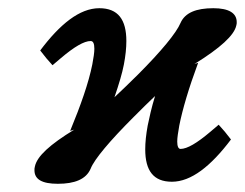

<svg xmlns="http://www.w3.org/2000/svg" viewBox="-20 -431 597 468"><path d="M78 -308 93 -289 108 -272 128 -289C161 -317 185 -331 201 -331C207 -331 210 -325 210 -312C210 -303 208 -290 205 -274C196 -229 177 -175 151 -112L161 -115C102 -79 70 -50 65 -25C64 -22 64 -19 64 -16C64 6 82 17 121 17C162 17 190 6 201 -20C210 -43 248 -88 305 -145C325 -165 342 -182 358 -197C349 -168 344 -144 340 -125C336 -103 334 -84 334 -67C334 -15 354 12 399 12C446 12 494 -26 543 -91L528 -110L513 -127L493 -110C460 -82 436 -68 420 -68C415 -68 412 -74 412 -86C412 -95 414 -108 417 -125C425 -165 440 -216 463 -278L454 -275C517 -314 551 -345 556 -369C557 -372 557 -374 557 -377C557 -399 538 -411 500 -411C458 -411 431 -400 420 -375C410 -351 373 -306 316 -249C295 -228 276 -210 259 -194C270 -226 278 -253 282 -274C286 -295 288 -314 288 -331C288 -383 268 -411 222 -411C174 -411 126 -372 78 -308Z"/></svg>

Font: Libertinus Serif
Style: Bold Italic
Weight: 700
Italic angle: -12°
Designer: Philipp H. Poll, Khaled Hosny
Foundry: Caleb Maclennan
Version: Version 7.050;RELEASE